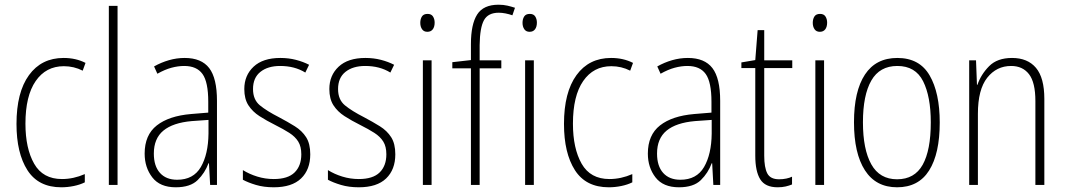

<svg xmlns="http://www.w3.org/2000/svg" viewBox="-20 -785 4525 815"><path d="M240 10Q143 10 96.5 -62.5Q50 -135 50 -259Q50 -393 103 -466Q156 -539 250 -539Q302 -539 343 -518L331 -485Q294 -504 251 -504Q175 -504 131.5 -441Q88 -378 88 -260Q88 -155 125 -90Q162 -25 243 -25Q292 -25 340 -46V-11Q320 -1 293.5 4.5Q267 10 240 10Z M479 0H442V-760H479Z M764 -539Q835 -539 868 -496Q901 -453 901 -357V0H872L867 -92H865Q850 -51 819 -20.5Q788 10 726 10Q659 10 626.5 -32Q594 -74 594 -133Q594 -212 645.5 -252.5Q697 -293 791 -301L864 -307V-353Q864 -437 839.5 -471Q815 -505 762 -505Q736 -505 708 -497.5Q680 -490 648 -472L634 -503Q664 -520 697 -529.5Q730 -539 764 -539ZM794 -271Q714 -264 673.5 -230.5Q633 -197 633 -133Q633 -80 659 -51Q685 -22 732 -22Q801 -22 832.5 -76Q864 -130 865 -218V-276Z M1297 -130Q1297 -65 1258 -27.5Q1219 10 1142 10Q1100 10 1066.5 0Q1033 -10 1011 -22V-63Q1038 -46 1072 -35.5Q1106 -25 1142 -25Q1202 -25 1230.5 -53Q1259 -81 1259 -130Q1259 -163 1246 -184Q1233 -205 1208 -221Q1183 -237 1149 -254Q1111 -273 1081.5 -292Q1052 -311 1034.5 -338Q1017 -365 1017 -407Q1017 -465 1056.5 -502Q1096 -539 1170 -539Q1205 -539 1236 -531Q1267 -523 1292 -510L1276 -477Q1231 -505 1169 -505Q1117 -505 1085.5 -480Q1054 -455 1054 -407Q1054 -362 1083 -338Q1112 -314 1165 -287Q1201 -268 1231.5 -249Q1262 -230 1279.5 -202.5Q1297 -175 1297 -130Z M1658 -130Q1658 -65 1619 -27.5Q1580 10 1503 10Q1461 10 1427.5 0Q1394 -10 1372 -22V-63Q1399 -46 1433 -35.5Q1467 -25 1503 -25Q1563 -25 1591.5 -53Q1620 -81 1620 -130Q1620 -163 1607 -184Q1594 -205 1569 -221Q1544 -237 1510 -254Q1472 -273 1442.5 -292Q1413 -311 1395.5 -338Q1378 -365 1378 -407Q1378 -465 1417.5 -502Q1457 -539 1531 -539Q1566 -539 1597 -531Q1628 -523 1653 -510L1637 -477Q1592 -505 1530 -505Q1478 -505 1446.5 -480Q1415 -455 1415 -407Q1415 -362 1444 -338Q1473 -314 1526 -287Q1562 -268 1592.5 -249Q1623 -230 1640.5 -202.5Q1658 -175 1658 -130Z M1795 -726Q1811 -726 1818 -715Q1825 -704 1825 -689Q1825 -671 1817 -660.5Q1809 -650 1794 -650Q1779 -650 1771.5 -661Q1764 -672 1764 -688Q1764 -704 1771 -715Q1778 -726 1795 -726ZM1812 -529V0H1775V-529Z M2108 -495H2016V0H1979V-495H1900V-521L1979 -530V-598Q1979 -682 2005.5 -723.5Q2032 -765 2096 -765Q2117 -765 2134 -761Q2151 -757 2166 -752L2155 -720Q2141 -725 2126 -728Q2111 -731 2097 -731Q2052 -731 2034.5 -699.5Q2017 -668 2016 -594V-529H2108Z M2229 -726Q2245 -726 2252 -715Q2259 -704 2259 -689Q2259 -671 2251 -660.5Q2243 -650 2228 -650Q2213 -650 2205.5 -661Q2198 -672 2198 -688Q2198 -704 2205 -715Q2212 -726 2229 -726ZM2246 -529V0H2209V-529Z M2564 10Q2467 10 2420.5 -62.5Q2374 -135 2374 -259Q2374 -393 2427 -466Q2480 -539 2574 -539Q2626 -539 2667 -518L2655 -485Q2618 -504 2575 -504Q2499 -504 2455.5 -441Q2412 -378 2412 -260Q2412 -155 2449 -90Q2486 -25 2567 -25Q2616 -25 2664 -46V-11Q2644 -1 2617.5 4.5Q2591 10 2564 10Z M2900 -539Q2971 -539 3004 -496Q3037 -453 3037 -357V0H3008L3003 -92H3001Q2986 -51 2955 -20.5Q2924 10 2862 10Q2795 10 2762.5 -32Q2730 -74 2730 -133Q2730 -212 2781.5 -252.5Q2833 -293 2927 -301L3000 -307V-353Q3000 -437 2975.5 -471Q2951 -505 2898 -505Q2872 -505 2844 -497.5Q2816 -490 2784 -472L2770 -503Q2800 -520 2833 -529.5Q2866 -539 2900 -539ZM2930 -271Q2850 -264 2809.5 -230.5Q2769 -197 2769 -133Q2769 -80 2795 -51Q2821 -22 2868 -22Q2937 -22 2968.5 -76Q3000 -130 3001 -218V-276Z M3287 -24Q3303 -24 3317.5 -27Q3332 -30 3342 -35V-2Q3330 3 3315 6.5Q3300 10 3281 10Q3228 10 3207 -24Q3186 -58 3186 -124V-496H3127V-520L3186 -530L3196 -657H3224V-529H3343V-496H3224V-124Q3224 -74 3237 -49Q3250 -24 3287 -24Z M3461 -726Q3477 -726 3484 -715Q3491 -704 3491 -689Q3491 -671 3483 -660.5Q3475 -650 3460 -650Q3445 -650 3437.5 -661Q3430 -672 3430 -688Q3430 -704 3437 -715Q3444 -726 3461 -726ZM3478 -529V0H3441V-529Z M3969 -265Q3969 -133 3924 -61.5Q3879 10 3788 10Q3698 10 3651.5 -62Q3605 -134 3605 -266Q3605 -398 3651.5 -468.5Q3698 -539 3789 -539Q3883 -539 3926 -465Q3969 -391 3969 -265ZM3643 -266Q3643 -151 3678.5 -87.5Q3714 -24 3788 -24Q3862 -24 3896.5 -85.5Q3931 -147 3931 -266Q3931 -375 3898.5 -440Q3866 -505 3789 -505Q3714 -505 3678.5 -443Q3643 -381 3643 -266Z M4276 -539Q4342 -539 4377.5 -497Q4413 -455 4413 -365V0H4375V-356Q4375 -435 4348 -470Q4321 -505 4272 -505Q4210 -505 4170.5 -455Q4131 -405 4131 -302V0H4094V-529H4123L4127 -425H4129Q4144 -469 4178.5 -504Q4213 -539 4276 -539Z"/></svg>

Font: Noto Sans Lao UI Cond ExtLt
Style: Regular
Weight: 200
Width: 3
Designer: Monotype Design Team
Foundry: Monotype Imaging Inc.
Version: Version 2.000; ttfautohint (v1.8.4.7-5d5b)